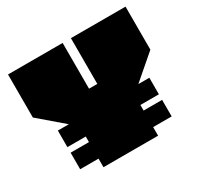

<svg xmlns="http://www.w3.org/2000/svg" viewBox="-156 -921 1138 1105"><g transform="rotate(-30 412.5 -368.5)"><path d="M231 0V-57H109V-167H231V-204H109V-314H182L22 -451V-737H385V-433H440V-737H803V-451L644 -314H717V-204H594V-167H717V-57H594V0Z"/></g></svg>

Font: Tomorrow Black
Style: Regular
Weight: 900
Designer: Tony de Marco, Monica Rizzolli
Foundry: Just in Type
Version: Version 2.002